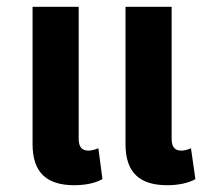

<svg xmlns="http://www.w3.org/2000/svg" viewBox="-20 -537 619 566"><path d="M199 9C231 9 261 3 282 -9L270 -100C261 -96 249 -93 241 -93C221 -93 212 -104 212 -128V-517H76V-112C76 -29 117 9 199 9ZM473 9C505 9 535 3 556 -9L543 -100C535 -96 523 -93 515 -93C495 -93 486 -104 486 -128V-517H350V-112C350 -29 391 9 473 9Z"/></svg>

Font: Noto Sans Thai UI Cond
Style: Bold
Weight: 700
Width: 3
Designer: Monotype Design Team
Foundry: Monotype Imaging Inc.
Version: Version 2.000